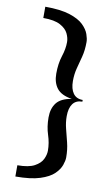

<svg xmlns="http://www.w3.org/2000/svg" viewBox="-90 -710 507 891"><g transform="rotate(10 163.5 -265.0)"><path d="M49 135V82Q102 82 129.5 67Q157 52 167 31Q177 10 177 -9Q177 -45 165 -81.5Q153 -118 153 -162Q153 -204 173.5 -230.5Q194 -257 244 -265Q194 -273 173.5 -299.5Q153 -326 153 -368Q153 -416 165 -452.5Q177 -489 177 -521Q177 -540 167 -561Q157 -582 129.5 -597Q102 -612 49 -612V-665Q121 -665 164.5 -651Q208 -637 229.5 -616Q251 -595 258.5 -573.5Q266 -552 266 -537Q266 -498 258 -467.5Q250 -437 242.5 -408.5Q235 -380 235 -348Q235 -311 250 -290Q265 -269 295 -269V-261Q265 -261 250 -240.5Q235 -220 235 -182Q235 -153 242.5 -123.5Q250 -94 258 -62Q266 -30 266 7Q266 22 258.5 43.5Q251 65 229.5 86Q208 107 164.5 121Q121 135 49 135Z"/></g></svg>

Font: Smooch Sans SemiBold
Style: Bold
Weight: 600
Designer: Robert E. Leuschke
Foundry: Robert E. Leuschke
Version: Version 1.010; ttfautohint (v1.8.3)